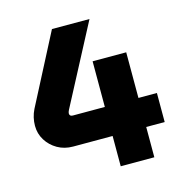

<svg xmlns="http://www.w3.org/2000/svg" viewBox="-104 -797 862 894"><g transform="rotate(-15 327.0 -350.0)"><path d="M369 0V-146H179Q137 -146 104 -165Q71 -184 51.5 -215.5Q32 -247 32 -285Q32 -305 36.5 -324.5Q41 -344 50 -362L225 -700H406L204 -316Q199 -306 199 -300Q199 -286 215 -286H369V-506H531V-286H620V-146H531V0Z"/></g></svg>

Font: MuseoModerno
Style: Bold
Weight: 700
Designer: Pablo Cosgaya, Héctor Gatti, Marcela Romero, and the Authors of The MuseoModerno Project.
Foundry: Omnibus-Type Team
Version: Version 1.001